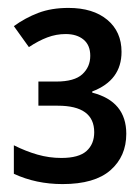

<svg xmlns="http://www.w3.org/2000/svg" viewBox="-20 -826 352 485"><path d="M138 -361Q71 -361 15 -387V-459Q45 -444 74.5 -435.5Q104 -427 135 -427Q179 -427 198.5 -444.5Q218 -462 218 -492Q218 -559 126 -559H77V-620H122Q168 -620 188 -638.5Q208 -657 208 -685Q208 -712 191 -726Q174 -740 146 -740Q122 -740 99.5 -731.5Q77 -723 53 -707L15 -760Q44 -781 77 -793.5Q110 -806 153 -806Q215 -806 251 -776Q287 -746 287 -695Q287 -623 213 -595V-592Q299 -570 299 -488Q299 -431 259 -396Q219 -361 138 -361Z"/></svg>

Font: Noto Sans Tamil SemiCondensed Medium
Style: Regular
Weight: 500
Width: 4
Designer: Jelle Bosma - Monotype Design Team
Foundry: Monotype Imaging Inc.
Version: Version 2.004; ttfautohint (v1.8.4.7-5d5b)